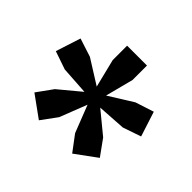

<svg xmlns="http://www.w3.org/2000/svg" viewBox="-105 -978 697 697"><g transform="rotate(45 244.0 -629.0)"><path d="M76 -480 120 -541 203 -610 95 -617 25 -641 56 -737 127 -714 221 -655 194 -764V-838H296V-764L268 -656L361 -714L432 -737L463 -641L393 -617L284 -610L368 -541L412 -480L330 -420L285 -480L244 -585L203 -480L159 -420Z"/></g></svg>

Font: Encode Sans Compressed
Style: ExtraBold
Weight: 800
Designer: Pablo Impallari, Andres Torresi
Foundry: Pablo Impallari, Andres Torresi
Version: Version 1.000; ttfautohint (v1.00) -l 8 -r 50 -G 200 -x 14 -